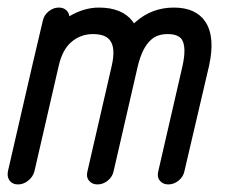

<svg xmlns="http://www.w3.org/2000/svg" viewBox="-20 -482 600 507"><path d="M135 -462Q135 -462 136 -462Q147 -462 154.5 -455.5Q162 -449 163 -439Q202 -462 241 -462Q302 -462 330 -426Q330 -426 334 -420Q334 -421 335.5 -422Q337 -423 338 -424Q381 -462 439 -462Q497 -462 522 -425Q549 -385 532 -308L467 -30Q464 -15 451.5 -5Q439 5 424.5 5Q410 5 402 -5Q394 -15 398 -30L462 -308Q473 -358 460 -378Q450 -392 423 -392Q395 -392 379 -377Q356 -357 344 -308L280 -30Q277 -15 264.5 -5Q252 5 237.5 5Q223 5 215 -5Q207 -15 211 -30L275 -308Q286 -356 270 -376Q258 -392 225 -392Q194 -392 169.5 -372Q145 -352 135 -308L71 -30Q67 -15 54.5 -5Q42 5 27.5 5Q13 5 5.5 -5Q-2 -15 1 -30L65 -308Q65 -308 93 -427Q96 -442 108.5 -452Q121 -462 135 -462Z"/></svg>

Font: Brass Mono
Style: Italic
Weight: 400
Italic angle: -13°
Monospace: yes
Version: Version 1.100; ttfautohint (v1.8.3) -l 8 -r 50 -G 200 -x 14 